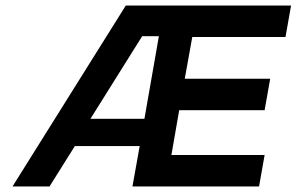

<svg xmlns="http://www.w3.org/2000/svg" viewBox="-20 -670 1066 690"><path d="M1026 -650 1006 -537H671L644 -387H951L931 -274H624L596 -113H931L911 0H456L482 -145H249L158 0H25L432 -650ZM305 -243H499L551 -540H491Z"/></svg>

Font: Overused Grotesk SemiBold
Style: Italic
Weight: 600
Italic angle: -10°
Version: Version 0.003